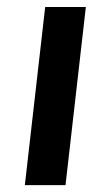

<svg xmlns="http://www.w3.org/2000/svg" viewBox="-20 -538 322 558"><path d="M111.3 -517.6H229.5L170.4 0H52.2Z"/></svg>

Font: Proza Libre
Style: Medium Italic
Weight: 500
Designer: Jasper de Waard
Foundry: Jasper de Waard
Version: Version 1.000; ttfautohint (v1.4.1.8-43bc)